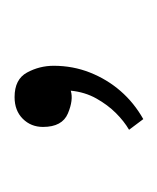

<svg xmlns="http://www.w3.org/2000/svg" viewBox="4 -118 221 270"><g transform="rotate(-90 115.0 17.5)"><path d="M83 108 68 88Q80 81 91.5 69.5Q103 58 112 42Q121 26 123 6Q110 10 91 2Q72 -6 72 -33Q72 -50 83.5 -61.5Q95 -73 114 -73Q139 -73 148.5 -55.5Q158 -38 158 -18Q158 9 148.5 33Q139 57 122.5 76Q106 95 83 108Z"/></g></svg>

Font: Onest Thin
Style: Regular
Weight: 250
Designer: Dmitri Voloshin, Andrey Kudryavtsev
Foundry: Dmitri Voloshin, Andrey Kudryavtsev
Version: Version 1.000;gftools[0.9.33]